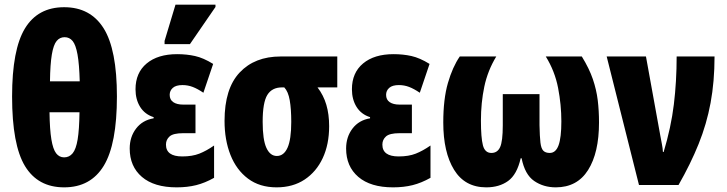

<svg xmlns="http://www.w3.org/2000/svg" viewBox="-20 -796 3126 826"><path d="M256 10Q143 10 87.5 -81.5Q32 -173 32 -381Q32 -583 87.5 -674Q143 -765 256 -765Q369 -765 426 -674Q483 -583 483 -381Q483 -176 426.5 -83Q370 10 256 10ZM195 -446H323Q321 -520 313.5 -561.5Q306 -603 292.5 -619.5Q279 -636 258 -636Q237 -636 223.5 -619.5Q210 -603 203 -561.5Q196 -520 195 -446ZM256 -119Q278 -119 292.5 -136.5Q307 -154 314 -196Q321 -238 322 -313H193Q194 -239 201 -196.5Q208 -154 221.5 -136.5Q235 -119 256 -119Z M740 10Q643 10 590.5 -35Q538 -80 538 -157Q538 -207 565.5 -243Q593 -279 641 -287V-292Q603 -304 583 -336Q563 -368 563 -412Q563 -483 611 -523Q659 -563 742 -563Q783 -563 819 -555Q855 -547 897 -521L855 -397Q830 -414 809 -422Q788 -430 765 -430Q737 -430 723.5 -418Q710 -406 710 -388Q710 -367 725.5 -356.5Q741 -346 768 -346H821V-223H768Q725 -223 709.5 -209Q694 -195 694 -174Q694 -123 764 -123Q807 -123 837.5 -135Q868 -147 901 -170V-31Q862 -9 824 0.5Q786 10 740 10ZM688 -606V-620L735 -776H907V-766L797 -606Z M1170 10Q1097 10 1047 -27.5Q997 -65 971.5 -129.5Q946 -194 946 -276Q946 -415 1011 -484Q1076 -553 1187 -553H1431V-420H1346Q1372 -386 1384 -345Q1396 -304 1396 -253Q1396 -175 1368.5 -116Q1341 -57 1290.5 -23.5Q1240 10 1170 10ZM1171 -125Q1201 -125 1217 -160.5Q1233 -196 1233 -272Q1233 -327 1226.5 -364.5Q1220 -402 1203 -420H1193Q1150 -420 1130 -387.5Q1110 -355 1110 -272Q1110 -195 1126 -160Q1142 -125 1171 -125Z M1671 10Q1574 10 1521.5 -35Q1469 -80 1469 -157Q1469 -207 1496.5 -243Q1524 -279 1572 -287V-292Q1534 -304 1514 -336Q1494 -368 1494 -412Q1494 -483 1542 -523Q1590 -563 1673 -563Q1714 -563 1750 -555Q1786 -547 1828 -521L1786 -397Q1761 -414 1740 -422Q1719 -430 1696 -430Q1668 -430 1654.5 -418Q1641 -406 1641 -388Q1641 -367 1656.5 -356.5Q1672 -346 1699 -346H1752V-223H1699Q1656 -223 1640.5 -209Q1625 -195 1625 -174Q1625 -123 1695 -123Q1738 -123 1768.5 -135Q1799 -147 1832 -170V-31Q1793 -9 1755 0.5Q1717 10 1671 10Z M2072 10Q1980 10 1933.5 -65.5Q1887 -141 1887 -269Q1887 -370 1907 -439Q1927 -508 1958 -553H2115Q2078 -492 2063.5 -423Q2049 -354 2049 -277Q2049 -204 2057.5 -171Q2066 -138 2094 -138Q2120 -138 2131.5 -163Q2143 -188 2143 -257V-391H2301V-257Q2302 -208 2305 -182.5Q2308 -157 2317.5 -147.5Q2327 -138 2345 -138Q2371 -138 2383 -171Q2395 -204 2395 -274Q2395 -345 2381 -417.5Q2367 -490 2328 -553H2483Q2515 -501 2530.5 -455.5Q2546 -410 2551.5 -365Q2557 -320 2557 -269Q2557 -139 2510 -64.5Q2463 10 2371 10Q2318 10 2278 -17.5Q2238 -45 2224 -115H2220Q2204 -45 2166 -17.5Q2128 10 2072 10Z M2729 0 2590 -553H2759L2821 -211Q2824 -194 2827.5 -176.5Q2831 -159 2832 -142H2835Q2867 -248 2879 -347Q2891 -446 2891 -553H3054Q3054 -445 3037 -353.5Q3020 -262 2985.5 -176.5Q2951 -91 2899 0Z"/></svg>

Font: Noto Sans ExtraCondensed Black
Style: Regular
Weight: 900
Width: 2
Designer: Monotype Design Team
Foundry: Monotype Imaging Inc.
Version: Version 2.013; ttfautohint (v1.8.4.7-5d5b)